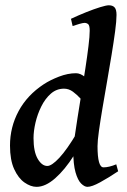

<svg xmlns="http://www.w3.org/2000/svg" viewBox="-20 -703 491 741"><path d="M436 -42Q397.9 -16.6 366.2 0.7Q334.5 18.1 317.4 18.1Q306.2 18.1 293.2 5.4Q280.3 -7.3 271.5 -37.8Q262.7 -68.4 262.7 -122.1Q262.7 -135.7 267.3 -169.2Q272 -202.6 279.1 -247.6Q286.1 -292.5 294.2 -342.3Q302.2 -392.1 309.6 -439.7Q316.9 -487.3 321.5 -525.4Q326.2 -563.5 326.2 -584.5Q326.2 -605 320.1 -609.9Q314 -614.7 306.2 -614.7Q300.3 -614.7 285.9 -610.6Q271.5 -606.4 260.3 -602.5L253.9 -630.4Q282.7 -644 312.7 -656Q342.8 -668 366.5 -675.3Q390.1 -682.6 399.9 -682.6Q414.6 -682.6 422.1 -674.6Q429.7 -666.5 429.7 -645.5Q429.7 -622.6 424.3 -582Q418.9 -541.5 410.6 -491.2Q402.3 -440.9 393.1 -387.9Q383.8 -335 375.5 -285.6Q367.2 -236.3 361.8 -197.8Q356.4 -159.2 356.4 -139.2Q356.4 -57.1 379.4 -57.1Q400.4 -57.1 428.7 -68.8ZM382.3 -358.9 334.5 -283.7Q326.2 -283.7 315.4 -295.4Q304.7 -307.1 291 -322.3Q277.3 -337.4 261.5 -349.1Q245.6 -360.8 227.1 -360.8Q198.2 -360.8 176.3 -341.6Q154.3 -322.3 139.4 -292.2Q124.5 -262.2 116.9 -229.5Q109.4 -196.8 109.4 -169.9Q109.4 -117.7 125.5 -90.1Q141.6 -62.5 162.6 -62.5Q179.7 -62.5 209.2 -94.2Q238.8 -126 276.9 -190.4L265.6 -103.5Q230.5 -47.9 192.9 -14.9Q155.3 18.1 121.1 18.1Q98.6 18.1 74.7 1.5Q50.8 -15.1 34.7 -50.3Q18.6 -85.4 18.6 -141.1Q18.6 -212.4 51.8 -274.2Q85 -335.9 148.9 -377.9Q173.3 -394 207.5 -407.2Q241.7 -420.4 273.4 -420.4Q290.5 -420.4 309.1 -405Q327.6 -389.6 346.4 -374.3Q365.2 -358.9 382.3 -358.9Z"/></svg>

Font: Dai Banna SIL Medium
Style: Italic
Weight: 500
Italic angle: -11°
Designer: Victor Gaultney
Foundry: SIL International
Version: Version 4.000